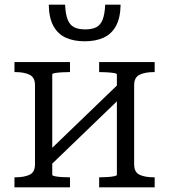

<svg xmlns="http://www.w3.org/2000/svg" viewBox="-20 -803 725 823"><path d="M130 -99V-438Q130 -471 107 -482.5Q84 -494 45 -494H42V-537H280V-494H276Q262 -494 245 -493Q228 -492 216 -490Q204 -488 204 -484V-53Q204 -50 216 -47.5Q228 -45 245 -44Q262 -43 276 -43H280V0H42V-43H45Q84 -43 107 -54Q130 -65 130 -99ZM481 -53V-484Q481 -488 468.5 -490Q456 -492 439 -493Q422 -494 408 -494H405V-537H643V-494H640Q601 -494 578 -482.5Q555 -471 555 -438V-99Q555 -65 578 -54Q601 -43 640 -43H643V0H405V-43H408Q422 -43 439 -44Q456 -45 468.5 -47.5Q481 -50 481 -53ZM194 -92 161 -128 491 -446 524 -410ZM343 -626Q296 -626 262 -641.5Q228 -657 209 -691.5Q190 -726 189 -783H259Q261 -742 270 -719Q279 -696 297.5 -686.5Q316 -677 345 -677Q375 -677 393 -686.5Q411 -696 420 -719Q429 -742 431 -783H497Q496 -726 477 -691.5Q458 -657 424 -641.5Q390 -626 343 -626Z"/></svg>

Font: Roboto Serif Light
Style: Regular
Weight: 300
Designer: Greg Gazdowicz
Foundry: Commercial Type
Version: Version 1.008